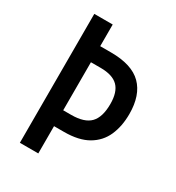

<svg xmlns="http://www.w3.org/2000/svg" viewBox="-173 -818 842 921"><g transform="rotate(30 248.5 -357.0)"><path d="M464 -382Q464 -314 441 -262Q418 -210 367.5 -180.5Q317 -151 235 -151H180V0H78V-714H180V-594H240Q356 -594 410 -540Q464 -486 464 -382ZM224 -239Q297 -239 329 -272Q361 -305 361 -378Q361 -444 330.5 -474.5Q300 -505 234 -505H180V-239Z"/></g></svg>

Font: Noto Sans Arabic UI Cn Md
Style: Regular
Weight: 500
Width: 3
Designer: Monotype Design Team, Nadine Chahine and Nizar Qandah
Foundry: Monotype Imaging Inc.
Version: Version 2.010; ttfautohint (v1.8.4.7-5d5b)